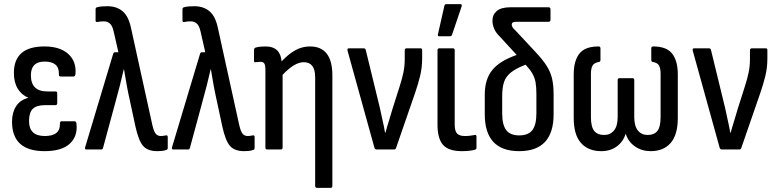

<svg xmlns="http://www.w3.org/2000/svg" viewBox="-20 -721 3741 926"><path d="M195 8Q38 8 38 -134Q38 -178 57.5 -208.5Q77 -239 116 -249V-250Q84 -263 65.5 -293.5Q47 -324 47 -369Q47 -497 194 -497Q269 -497 309 -461Q349 -425 344 -365Q343 -352 334 -352H272Q263 -352 264 -364Q266 -424 195 -424Q129 -424 129 -358Q129 -280 208 -280H248Q256 -280 256 -271V-224Q256 -214 248 -214H199Q156 -214 138 -196Q120 -178 120 -137Q120 -65 196 -65Q272 -65 269 -126Q269 -136 277 -136H340Q348 -136 349 -123Q355 -63 316 -27.5Q277 8 195 8Z M738 8Q692 8 670 -17.5Q648 -43 633 -112L607 -233Q598 -273 591.5 -308.5Q585 -344 578 -387H577Q567 -344 558 -308Q549 -272 538 -233L477 -8Q475 0 468 0H397Q387 0 391 -12L526 -462Q528 -469 535 -469H551L528 -570Q522 -597 510 -607.5Q498 -618 481 -618Q465 -618 450 -615Q441 -614 441 -622V-676Q441 -684 448 -686Q458 -689 471.5 -690Q485 -691 498 -691Q542 -691 570.5 -667.5Q599 -644 611 -590L715 -117Q722 -87 731 -76Q740 -65 756 -65Q765 -65 780 -68Q789 -70 789 -60V-8Q789 1 782 2Q772 6 760 7Q748 8 738 8Z M1157 8Q1111 8 1089 -17.5Q1067 -43 1052 -112L1026 -233Q1017 -273 1010.5 -308.5Q1004 -344 997 -387H996Q986 -344 977 -308Q968 -272 957 -233L896 -8Q894 0 887 0H816Q806 0 810 -12L945 -462Q947 -469 954 -469H970L947 -570Q941 -597 929 -607.5Q917 -618 900 -618Q884 -618 869 -615Q860 -614 860 -622V-676Q860 -684 867 -686Q877 -689 890.5 -690Q904 -691 917 -691Q961 -691 989.5 -667.5Q1018 -644 1030 -590L1134 -117Q1141 -87 1150 -76Q1159 -65 1175 -65Q1184 -65 1199 -68Q1208 -70 1208 -60V-8Q1208 1 1201 2Q1191 6 1179 7Q1167 8 1157 8Z M1268 0Q1260 0 1260 -10V-384Q1260 -407 1254.5 -415Q1249 -423 1236 -423Q1230 -423 1224 -422Q1218 -421 1212 -421Q1205 -419 1205 -429V-481Q1205 -489 1214 -492Q1225 -495 1238 -496Q1251 -497 1261 -497Q1332 -497 1338 -425Q1371 -460 1404 -478.5Q1437 -497 1475 -497Q1583 -497 1583 -357V175Q1583 185 1575 185H1509Q1500 185 1500 175V-349Q1500 -421 1445 -421Q1400 -421 1343 -360V-10Q1343 0 1334 0Z M1796 0Q1789 0 1786 -8L1656 -477Q1654 -488 1662 -488H1734Q1742 -488 1744 -480L1812 -201Q1818 -171 1825 -141Q1832 -111 1837 -81H1839Q1847 -111 1856.5 -140.5Q1866 -170 1874 -199L1908 -306Q1919 -340 1925.5 -371Q1932 -402 1932 -437V-479Q1932 -488 1942 -488H2008Q2016 -488 2016 -479V-438Q2016 -396 2006.5 -356Q1997 -316 1981 -270L1890 -7Q1888 0 1880 0Z M2207 8Q2144 8 2117 -22Q2090 -52 2090 -121V-479Q2090 -488 2099 -488H2164Q2173 -488 2173 -479V-120Q2173 -89 2184.5 -77Q2196 -65 2222 -65Q2236 -65 2247.5 -66.5Q2259 -68 2270 -70Q2278 -72 2278 -62V-8Q2278 -1 2271 1Q2246 8 2207 8ZM2099 -546Q2090 -546 2092 -555L2123 -692Q2124 -701 2134 -701H2200Q2210 -701 2206 -689L2160 -553Q2157 -546 2149 -546Z M2484 8Q2318 8 2318 -170V-265Q2318 -339 2354.5 -383.5Q2391 -428 2472 -456L2392 -543Q2372 -562 2363.5 -582Q2355 -602 2355 -621Q2355 -650 2376 -668Q2397 -686 2443 -686H2625Q2635 -686 2635 -676V-625Q2635 -616 2625 -616H2468Q2448 -616 2448 -602Q2448 -595 2453 -588Q2458 -581 2467 -573L2562 -471Q2598 -433 2617 -402.5Q2636 -372 2643 -340Q2650 -308 2650 -265V-170Q2650 8 2484 8ZM2402 -174Q2402 -119 2421.5 -93.5Q2441 -68 2484 -68Q2528 -68 2547.5 -93.5Q2567 -119 2567 -174V-267Q2567 -301 2563 -323.5Q2559 -346 2548 -365.5Q2537 -385 2515 -409Q2468 -391 2443.5 -371Q2419 -351 2410.5 -324Q2402 -297 2402 -257Z M2880 8Q2817 8 2782 -31.5Q2747 -71 2747 -152V-362Q2747 -427 2774 -462Q2801 -497 2867 -497Q2876 -497 2876 -487V-432Q2876 -423 2868 -422Q2845 -418 2837.5 -404Q2830 -390 2830 -365V-157Q2830 -109 2846 -89.5Q2862 -70 2894 -70Q2923 -70 2941 -91.5Q2959 -113 2959 -157V-335Q2959 -344 2968 -344H3030Q3039 -344 3039 -335V-157Q3039 -113 3056.5 -91.5Q3074 -70 3104 -70Q3135 -70 3150.5 -89.5Q3166 -109 3166 -157V-365Q3166 -390 3159 -404Q3152 -418 3129 -422Q3121 -423 3121 -432V-487Q3121 -497 3130 -497Q3195 -497 3222 -462Q3249 -427 3249 -362V-152Q3249 -71 3214.5 -31.5Q3180 8 3118 8Q3076 8 3043.5 -14Q3011 -36 2998 -75H2997Q2986 -38 2955 -15Q2924 8 2880 8Z M3461 0Q3454 0 3451 -8L3321 -477Q3319 -488 3327 -488H3399Q3407 -488 3409 -480L3477 -201Q3483 -171 3490 -141Q3497 -111 3502 -81H3504Q3512 -111 3521.5 -140.5Q3531 -170 3539 -199L3573 -306Q3584 -340 3590.5 -371Q3597 -402 3597 -437V-479Q3597 -488 3607 -488H3673Q3681 -488 3681 -479V-438Q3681 -396 3671.5 -356Q3662 -316 3646 -270L3555 -7Q3553 0 3545 0Z"/></svg>

Font: Sofia Sans Condensed Medium
Style: Regular
Weight: 500
Designer: Botio Nikoltchev, Ani Petrova
Foundry: lettersoup
Version: Version 4.101; ttfautohint (v1.8.4.7-5d5b)